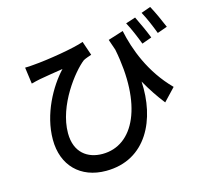

<svg xmlns="http://www.w3.org/2000/svg" viewBox="-122 -979 1221 1155"><g transform="rotate(-15 488.0 -401.0)"><path d="M89 -685 103 -582C124 -588 140 -591 158 -595C195 -602 260 -612 304 -619C224 -534 138 -382 138 -223C138 -62 241 41 400 41C652 41 758 -187 744 -423C777 -364 812 -312 849 -265L922 -342C795 -470 738 -626 713 -746L618 -716C626 -693 633 -671 641 -649C712 -292 602 -63 405 -63C314 -63 236 -115 236 -237C236 -411 378 -588 442 -637C456 -645 479 -652 493 -657L463 -745C403 -723 235 -695 142 -688C124 -686 105 -685 89 -685ZM745 -785C767 -745 791 -687 808 -642L869 -664C854 -704 825 -766 806 -805ZM851 -822C873 -783 897 -725 914 -680L976 -702C959 -743 931 -805 910 -843Z"/></g></svg>

Font: GenEiGothic-pro-SemiBold
Style: Regular
Weight: 500
Designer: Ryoko NISHIZUKA (kana & ideographs); Paul D. Hunt (Latin, Greek & Cyrillic); Wenlong ZHANG (bopomofo); Sandoll Communica
Foundry: Adobe Systems Incorporated; o_tamon
Version: Version 1.000.140830